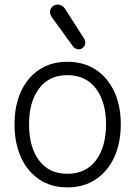

<svg xmlns="http://www.w3.org/2000/svg" viewBox="-20 -798 587 833"><path d="M272 15Q202 15 150.5 -19.5Q99 -54 71 -115.5Q43 -177 43 -259Q43 -340 71 -401Q99 -462 150.5 -496Q202 -530 272 -530Q343 -530 395 -496Q447 -462 475.5 -401Q504 -340 504 -259Q504 -177 475.5 -115.5Q447 -54 395 -19.5Q343 15 272 15ZM272 -44Q352 -44 396 -102Q440 -160 440 -259Q440 -356 396 -414Q352 -472 272 -472Q193 -472 149.5 -414Q106 -356 106 -259Q106 -160 149.5 -102Q193 -44 272 -44ZM322 -584Q306 -584 295 -599L208 -719Q202 -727 199.5 -733.5Q197 -740 197 -746Q197 -757 204 -765.5Q211 -774 221 -777Q232 -780 243.5 -775.5Q255 -771 262 -760L344 -632Q350 -623 350 -613Q350 -601 341.5 -592.5Q333 -584 322 -584Z"/></svg>

Font: National Park Light
Style: Regular
Weight: 300
Designer: Andrea Herstowski, Ben Hoepner
Version: Version 1.009